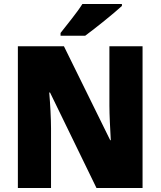

<svg xmlns="http://www.w3.org/2000/svg" viewBox="-20 -947 809 967"><path d="M594 -917V-927H395C367 -882 318 -824 285 -781V-767H409C462 -806 554 -880 594 -917ZM698 0V-714H531V-414C531 -368 535 -297 538 -241H535L302 -714H70V0H237V-300C237 -349 233 -423 228 -481H232L466 0Z"/></svg>

Font: Noto Sans Armenian SemiCondensed Black
Style: Regular
Weight: 900
Width: 4
Designer: Monotype Design Team
Foundry: Monotype Imaging Inc.
Version: Version 2.008